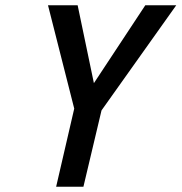

<svg xmlns="http://www.w3.org/2000/svg" viewBox="-20 -712 692 732"><path d="M534 -692 338 -395 276 -692H163L263 -298L194 0H298L367 -291L652 -692Z"/></svg>

Font: RazerF5 SemiBold
Style: Italic
Weight: 600
Foundry: Razer Inc.
Version: Version 2